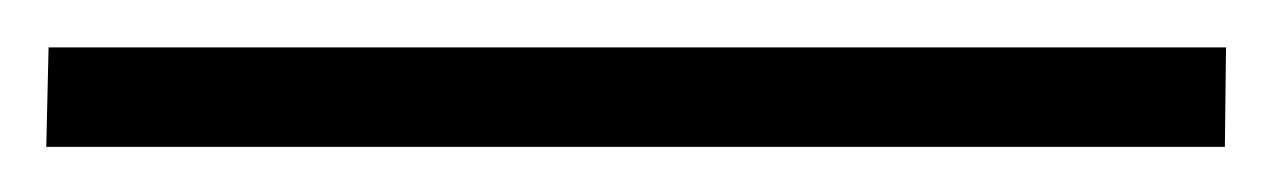

<svg xmlns="http://www.w3.org/2000/svg" viewBox="-25 24 550 83"><path d="M505 44.5 504.5 87.5H-5L-4 44.5Z"/></svg>

Font: Merriweather 96pt SemiBold
Style: Regular
Weight: 600
Version: Version 2.100